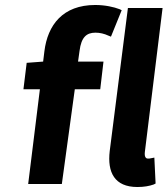

<svg xmlns="http://www.w3.org/2000/svg" viewBox="-20 -738 672 770"><path d="M74 -380H140L93 0H228L280 -380H382L395 -491H293L299 -534C306 -589 327 -607 363 -607C380 -607 398 -603 415 -595L425 -591L468 -697L460 -701C437 -710 401 -718 362 -718C232 -718 171 -638 158 -532L153 -491L87 -486ZM573 -102C568 -102 558 -105 561 -129L632 -706H493L420 -132C410 -47 439 12 531 12C558 12 579 8 596 2L604 -2L599 -106L589 -104C580 -102 578 -102 573 -102Z"/></svg>

Font: Falling Sky
Style: SeBdObl
Weight: 600
Designer: Paul D. Hunt
Foundry: Adobe Systems Incorporated
Version: Version 1.02